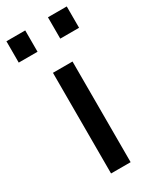

<svg xmlns="http://www.w3.org/2000/svg" viewBox="-224 -772 673 826"><g transform="rotate(-30 113.0 -359.0)"><path d="M68.3 0V-500H165.5V0ZM169.1 -611.6V-717.6H262.5V-611.6ZM-37.2 -611.6V-717.6H56.2V-611.6Z"/></g></svg>

Font: Titillium Web SemiBold
Style: Regular
Weight: 600
Designer: Mohamed Gaber, Accademia di Belle Arti di Urbino
Foundry: Kief Type Foundry, Accademia di Belle Arti di Urbino
Version: Version 3.000; ttfautohint (v1.8.4)